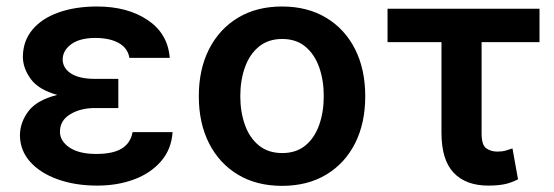

<svg xmlns="http://www.w3.org/2000/svg" viewBox="-20 -573 1740 603"><path d="M285.5 9.9Q216.6 9.9 161.8 -9.6Q106.9 -29.1 74.9 -64.6Q43 -100.1 42.6 -148.4Q43 -188.9 69.4 -223.9Q95.9 -258.9 159.8 -274.9Q101.2 -291.2 76.7 -324.8Q52.2 -358.3 51.8 -394.2Q52.2 -444.6 81.9 -479.9Q111.5 -515.3 164.1 -533.9Q216.6 -552.6 284.8 -552.6Q380.3 -552.6 443.7 -510.1Q507.1 -467.7 513.1 -391.3H386.4Q381.4 -421.9 353 -437.9Q324.6 -453.8 279.5 -453.8Q230.8 -453.8 204 -434.3Q177.2 -414.8 176.8 -386.4Q177.2 -358.7 203.3 -342Q229.4 -325.3 278.4 -325.3H351.6V-233.7H278.4Q232.6 -233.7 200.5 -214.1Q168.3 -194.6 168.3 -159.4Q168.3 -130 198.3 -109.7Q228.3 -89.5 282 -89.5Q335.2 -89.5 362.7 -106.7Q390.3 -123.9 396.3 -158H522Q518.5 -104.4 486 -66.8Q453.5 -29.1 401.3 -9.6Q349.1 9.9 285.5 9.9Z M865.8 10.7Q785.9 10.7 727.3 -24.5Q668.7 -59.7 636.5 -123Q604.4 -186.4 604.4 -270.6Q604.4 -355.1 636.5 -418.5Q668.7 -481.9 727.3 -517.2Q785.9 -552.6 865.8 -552.6Q945.7 -552.6 1004.4 -517.2Q1063.2 -481.9 1095.2 -418.5Q1127.1 -355.1 1127.1 -270.6Q1127.1 -186.4 1095.2 -123Q1063.2 -59.7 1004.4 -24.5Q945.7 10.7 865.8 10.7ZM866.5 -92.3Q910.2 -92.3 939.1 -116.1Q968 -139.9 982.4 -180.6Q996.8 -221.2 996.8 -271Q996.8 -321 982.4 -361.7Q968 -402.3 939.1 -426.5Q910.2 -450.6 866.5 -450.6Q822.4 -450.6 793.1 -426.5Q763.8 -402.3 749.3 -361.7Q734.7 -321 734.7 -271Q734.7 -221.2 749.3 -180.6Q763.8 -139.9 793.1 -116.1Q822.4 -92.3 866.5 -92.3Z M1513.5 9.9Q1443.2 9.9 1404.8 -30.4Q1366.5 -70.7 1366.5 -156.2V-440.7H1197.1V-545.5H1674.4V-440.7H1492.5V-154.1Q1492.5 -117.2 1507.3 -107.1Q1522 -96.9 1541.9 -96.9Q1557.5 -96.9 1568.2 -100.1Q1578.8 -103.3 1589.5 -106.9L1606.9 -9.9Q1583.8 2.1 1562.1 6Q1540.5 9.9 1513.5 9.9Z"/></svg>

Font: Linik Sans SemiBold
Style: Regular
Weight: 600
Designer: Rasmus Andersson (font), Cristiano Sobral (main changes)
Foundry: rsms
Version: Version 3.018;June 1, 2022;FontCreator 14.0.0.2814 64-bit; t